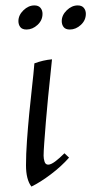

<svg xmlns="http://www.w3.org/2000/svg" viewBox="-20 -674 337 709"><path d="M218 -108 235 -92Q207 -60 168 -30.5Q129 -1 96 15Q76 -11 76 -64Q76 -104 79.5 -153.5Q83 -203 88 -255Q93 -307 98.5 -355Q104 -403 107 -440Q139 -452 172 -455Q170 -434 166 -396.5Q162 -359 157.5 -314Q153 -269 149.5 -225.5Q146 -182 143.5 -148Q141 -114 141 -99Q141 -88 144.5 -77Q148 -66 158 -66Q168 -66 183.5 -77.5Q199 -89 218 -108ZM238 -565Q222 -565 215 -574Q208 -583 208 -596Q208 -618 226.5 -636Q245 -654 267 -654Q282 -654 289.5 -645Q297 -636 297 -623Q297 -599 278.5 -582Q260 -565 238 -565ZM78 -565Q62 -565 55 -574Q48 -583 48 -596Q48 -618 66.5 -636Q85 -654 107 -654Q122 -654 129.5 -645Q137 -636 137 -623Q137 -599 118.5 -582Q100 -565 78 -565Z"/></svg>

Font: Bona Nova SC
Style: Italic
Weight: 400
Italic angle: -4°
Designer: Mateusz Machalski
Foundry: Capitalics
Version: Version 4.001; ttfautohint (v1.8.4.7-5d5b)